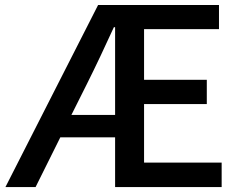

<svg xmlns="http://www.w3.org/2000/svg" viewBox="-20 -757 973 777"><path d="M2 0 377 -736.8H866.2V-639.2H563V-434.1H816.9V-335.9H563V-99.1H877V0H445.8V-201.2H224.1L124 0ZM269 -292H445.8V-647H440.9Q414.1 -588.4 386.5 -530Q358.9 -471.7 331.1 -416Z"/></svg>

Font: Source Han Sans CN Medium
Style: Regular
Weight: 500
Designer: Ryoko NISHIZUKA  (kana, bopomofo & ideographs); Paul D. Hunt (Latin, Greek & Cyrillic); Sandoll Communications , Soo-you
Foundry: Adobe
Version: Version 2.004;hotconv 1.0.118;makeotfexe 2.5.65603